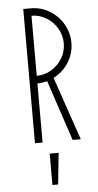

<svg xmlns="http://www.w3.org/2000/svg" viewBox="-62 -743 514 1006"><g transform="rotate(-5 195.5 -240.0)"><path d="M100 -706H140V0H100ZM184 -342 217 -361 341 0H298ZM109 -351H140Q181 -351 217 -372.5Q253 -394 274.5 -430Q296 -466 296 -508Q296 -551 274.5 -587.5Q253 -624 217 -645.5Q181 -667 140 -667H129V-706H141Q193 -706 238 -679Q283 -652 309.5 -606.5Q336 -561 336 -508Q336 -455 309.5 -410Q283 -365 238 -338.5Q193 -312 141 -311H109ZM172 61H219L202 226H172Z"/></g></svg>

Font: Lineal Thin
Style: Regular
Weight: 200
Designer: Created by Frank Adebiaye with contributions from Anton Moglia & Ariel Martín Pérez
Created by Frank ADEBIAYE with FontF
Foundry: Velvetyne Type Foundry
Version: Version 2.000;Glyphs 3.2 (3227)